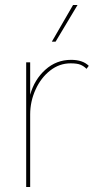

<svg xmlns="http://www.w3.org/2000/svg" viewBox="-20 -750 383 770"><path d="M336 -486 327 -474Q316 -485 302.5 -490.5Q289 -496 263 -496Q218 -496 181 -467Q144 -438 122.5 -390.5Q101 -343 101 -291V0H85V-500H101V-370Q118 -431 162 -470.5Q206 -510 265 -510Q312 -510 336 -486ZM291 -730 203 -583H188L273 -730Z"/></svg>

Font: Work Sans Thin
Style: Regular
Weight: 260
Designer: Wei Huang
Foundry: Wei Huang
Version: Version 1.500